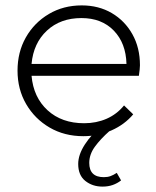

<svg xmlns="http://www.w3.org/2000/svg" viewBox="-20 -495 580 712"><path d="M289 10Q219 10 164 -22Q109 -54 77 -109Q45 -164 45 -233Q45 -302 76 -356.5Q107 -411 161 -443Q215 -475 283 -475Q346 -475 394.5 -446.5Q443 -418 471 -368Q499 -318 499 -253Q499 -241 495 -214H97Q104 -134 156.5 -86Q209 -38 292 -38Q337 -38 375 -54.5Q413 -71 440 -104L474 -71Q442 -33 393.5 -11.5Q345 10 289 10ZM282 -428Q204 -428 154 -381.5Q104 -335 97 -258H449Q447 -335 402 -381.5Q357 -428 282 -428ZM360 197Q323 197 296.5 176Q270 155 270 113Q270 79 294.5 41Q319 3 356 -26L387 -10Q352 21 331.5 49.5Q311 78 311 109Q311 162 365 162Q379 162 390 158Q401 154 413 146L429 174Q415 185 398 191Q381 197 360 197Z"/></svg>

Font: Outfit ExtraLight
Style: Regular
Weight: 200
Designer: Rodrigo Fuenzalida
Foundry: fragTYPE
Version: Version 1.100; ttfautohint (v1.8.4.7-5d5b);gftools[0.9.27]